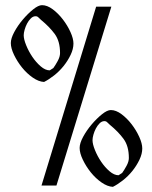

<svg xmlns="http://www.w3.org/2000/svg" viewBox="-20 -722 589 745"><path d="M353 -696H412L199 -2H141ZM410 -295Q430 -295 451.5 -279Q473 -263 491 -239.5Q509 -216 520.5 -190.5Q532 -165 532 -146Q532 -125 521 -102Q510 -79 493.5 -58.5Q477 -38 456.5 -22Q436 -6 418 3Q397 2 374 -14Q351 -30 332.5 -53Q314 -76 301.5 -102Q289 -128 289 -148Q289 -166 302.5 -191Q316 -216 335.5 -239Q355 -262 375.5 -278.5Q396 -295 410 -295ZM339 -178Q339 -163 348.5 -139.5Q358 -116 372.5 -94.5Q387 -73 405 -57.5Q423 -42 440 -42L454 -51Q462 -62 471 -78.5Q480 -95 480 -109Q480 -155 459.5 -183Q439 -211 406 -238Q401 -242 396.5 -247Q392 -252 385 -252Q375 -252 366.5 -243.5Q358 -235 352 -223.5Q346 -212 342.5 -199.5Q339 -187 339 -178ZM143 -702Q163 -702 184.5 -686Q206 -670 224 -646.5Q242 -623 253.5 -597.5Q265 -572 265 -553Q265 -532 254 -509Q243 -486 226.5 -465.5Q210 -445 189.5 -429Q169 -413 151 -404Q130 -405 107 -421Q84 -437 65.5 -460Q47 -483 34.5 -509Q22 -535 22 -555Q22 -573 35.5 -598Q49 -623 68.5 -646Q88 -669 108.5 -685.5Q129 -702 143 -702ZM72 -585Q72 -570 81.5 -546.5Q91 -523 105.5 -501.5Q120 -480 138 -464.5Q156 -449 173 -449L187 -458Q195 -469 204 -485.5Q213 -502 213 -516Q213 -562 192.5 -590Q172 -618 139 -645Q134 -649 129.5 -654Q125 -659 118 -659Q108 -659 99.5 -650.5Q91 -642 85 -630.5Q79 -619 75.5 -606.5Q72 -594 72 -585Z"/></svg>

Font: Germanica
Style: Regular
Weight: 400
Designer: Peter Wiegel
Foundry: Peter Wiegel